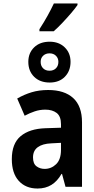

<svg xmlns="http://www.w3.org/2000/svg" viewBox="-20 -1075 540 1105"><path d="M196 10Q128 10 88 -34Q48 -78 48 -159Q48 -249 99 -291.5Q150 -334 241 -337L331 -340V-360Q331 -406 306 -425Q281 -444 241 -444Q209 -444 179.5 -434Q150 -424 122 -409L79 -508Q119 -531 162 -544Q205 -557 257 -557Q351 -557 401.5 -510.5Q452 -464 452 -371V0H357L337 -74H334Q310 -32 276 -11Q242 10 196 10ZM237 -103Q275 -103 303 -130Q331 -157 331 -213V-253L275 -250Q225 -248 197.5 -228Q170 -208 170 -169Q170 -133 190 -118Q210 -103 237 -103ZM266 -600Q210 -600 176.5 -633Q143 -666 143 -719Q143 -770 176.5 -802.5Q210 -835 266 -835Q319 -835 352.5 -802.5Q386 -770 386 -719Q386 -667 353.5 -633.5Q321 -600 266 -600ZM265 -668Q288 -668 302 -682Q316 -696 316 -719Q316 -740 302 -754Q288 -768 265 -768Q243 -768 228.5 -754.5Q214 -741 214 -719Q214 -696 228 -682Q242 -668 265 -668ZM207 -907Q233 -947 253.5 -984Q274 -1021 290 -1055H426V-1046Q413 -1027 389 -999Q365 -971 338.5 -943Q312 -915 289 -895H207Z"/></svg>

Font: Noto Sans Mono ExtraCondensed
Style: Bold
Weight: 700
Width: 2
Designer: Monotype Design Team
Foundry: Monotype Imaging Inc.
Version: Version 2.014